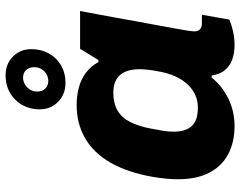

<svg xmlns="http://www.w3.org/2000/svg" viewBox="-104 -722 839 670"><g transform="rotate(-90 315.0 -387.5)"><path d="M210 12Q153 12 111 -10.5Q69 -33 46.5 -77Q24 -121 24 -185Q24 -205 26 -226.5Q28 -248 32 -272Q48 -363 82.5 -422Q117 -481 168 -510Q219 -539 283 -539Q317 -539 345.5 -531Q374 -523 396 -506.5Q418 -490 433 -463H440L479 -527H611L587 -398Q581 -362 574 -325Q567 -288 561 -255Q555 -222 550 -195Q545 -168 542.5 -151Q540 -134 540 -129Q540 -115 547.5 -108.5Q555 -102 567 -102H598L581 -6Q564 1 541 6.5Q518 12 493 12Q463 12 440.5 3.5Q418 -5 404 -23Q397 -31 392.5 -43Q388 -55 386 -68H379Q347 -29 303 -8.5Q259 12 210 12ZM274 -116Q299 -116 320 -126Q341 -136 357 -154Q373 -172 384 -197Q395 -222 400 -252Q404 -272 405.5 -284.5Q407 -297 407.5 -305.5Q408 -314 408 -320Q408 -348 399.5 -368.5Q391 -389 373 -400Q355 -411 326 -411Q289 -411 264 -396.5Q239 -382 224 -352.5Q209 -323 201 -281Q196 -255 193.5 -240Q191 -225 190.5 -215.5Q190 -206 190 -200Q190 -159 209.5 -137.5Q229 -116 274 -116ZM360 -578Q321 -578 294.5 -603.5Q268 -629 268 -668Q268 -719 301.5 -753Q335 -787 387 -787Q426 -787 452 -761.5Q478 -736 478 -697Q478 -663 463 -636Q448 -609 421.5 -593.5Q395 -578 360 -578ZM366 -638Q380 -638 391 -644.5Q402 -651 408.5 -662Q415 -673 415 -687Q415 -705 405 -715.5Q395 -726 379 -726Q366 -726 355 -719.5Q344 -713 337 -702Q330 -691 330 -676Q330 -659 340.5 -648.5Q351 -638 366 -638Z"/></g></svg>

Font: Archivo SemiBold ExtraBold
Style: Italic
Weight: 800
Italic angle: -10°
Version: Version 2.001